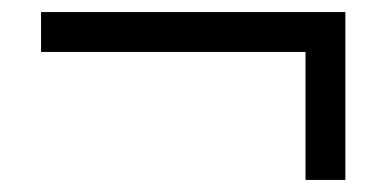

<svg xmlns="http://www.w3.org/2000/svg" viewBox="-20 -413 640 318"><path d="M552 -115V-393H48V-327H486V-115Z"/></svg>

Font: XITS Math
Style: Regular
Weight: 400
Designer: MicroPress Inc., with final additions and corrections provided by Coen Hoffman, Elsevier (retired)
Version: Version 1.108